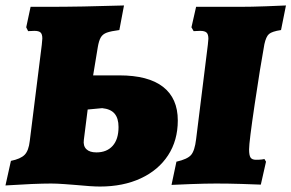

<svg xmlns="http://www.w3.org/2000/svg" viewBox="-37 -672 1067 703"><path d="M237 5Q225 4 197.5 2Q170 0 150 0Q92 0 -17 7L3 -83Q38 -90 53 -105Q68 -120 72 -156L116 -508Q118 -526 118 -531Q118 -547 111.5 -553Q105 -559 89 -559L66 -558L59 -572L75 -647H135Q262 -647 417 -652L400 -562Q369 -558 354 -552.5Q339 -547 332 -535Q325 -523 321 -499L304 -396H400Q506 -396 560 -354Q614 -312 614 -231Q614 -158 578.5 -103.5Q543 -49 478.5 -19Q414 11 329 11Q299 11 237 5ZM875 -125Q875 -103 880.5 -95Q886 -87 900 -87Q913 -87 921 -88Q929 -89 931 -90L937 -80L918 4Q898 3 848 1.5Q798 0 755 0Q716 0 662 2Q608 4 591 5L609 -80Q649 -89 662.5 -104.5Q676 -120 681 -162L724 -508Q726 -526 726 -530Q726 -547 719 -553Q712 -559 696 -559L672 -558L664 -572L681 -647H840Q884 -647 936.5 -649Q989 -651 1010 -652L992 -562Q959 -557 948 -547.5Q937 -538 931 -510Q916 -428 895.5 -290Q875 -152 875 -125ZM397 -207Q397 -239 382.5 -256Q368 -273 337 -276L284 -271L270 -160Q267 -138 279 -126Q291 -114 316 -114Q354 -114 375.5 -138Q397 -162 397 -207Z"/></svg>

Font: Alegreya Black
Style: Italic
Weight: 900
Italic angle: -7°
Designer: Juan Pablo del Peral
Foundry: Huerta Tipografica
Version: Version 2.007; ttfautohint (v1.6)